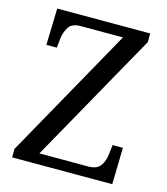

<svg xmlns="http://www.w3.org/2000/svg" viewBox="-107 -798 767 882"><g transform="rotate(15 276.0 -357.0)"><path d="M33 0V-40L382 -664H181Q140 -664 124.5 -640Q109 -616 105 -583L101 -540H51L56 -714H498V-673L149 -50H381Q423 -50 439.5 -74Q456 -98 459 -131L464 -174H513L509 0Z"/></g></svg>

Font: Noto Serif Tamil SemiCondensed
Style: Regular
Weight: 400
Width: 4
Designer: Indian Type Foundry, Tom Grace, and the Monotype Design Team
Foundry: Monotype Imaging Inc.
Version: Version 2.004; ttfautohint (v1.8.4.7-5d5b)